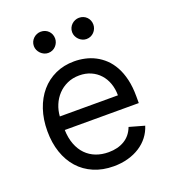

<svg xmlns="http://www.w3.org/2000/svg" viewBox="-138 -852 858 965"><g transform="rotate(-20 291.0 -369.5)"><path d="M305.4 11.4Q246.4 11.4 199.2 -8.9Q152 -29.1 119.1 -65.9Q86.3 -102.6 68.7 -154.1Q51.1 -205.6 51.1 -268.5Q51.1 -331.3 68.7 -383.5Q86.3 -435.7 118.6 -473.4Q150.9 -511 196.2 -531.8Q241.5 -552.6 296.9 -552.6Q325.3 -552.6 353.7 -546.5Q382.1 -540.5 408.2 -527Q434.3 -513.5 456.7 -492.4Q479 -471.2 495.7 -440.9Q512.4 -410.5 521.8 -370.6Q531.2 -330.6 531.2 -279.8V-244.3H135.3Q136.7 -200.6 149.7 -166.9Q162.6 -133.2 185 -110.3Q207.4 -87.4 237.9 -75.6Q268.5 -63.9 305.4 -63.9Q354.8 -63.9 390.3 -85.2Q425.8 -106.5 441.8 -149.1L522.7 -126.4Q513.1 -95.5 493.6 -70.1Q474.1 -44.7 446 -26.6Q418 -8.5 382.5 1.4Q346.9 11.4 305.4 11.4ZM446 -316.8Q446 -351.6 435.5 -380.9Q425.1 -410.2 405.5 -431.6Q386 -453.1 358.5 -465.2Q331 -477.3 296.9 -477.3Q261 -477.3 232.1 -464.1Q203.1 -451 182.4 -428.8Q161.6 -406.6 149.5 -377.7Q137.4 -348.7 135.3 -316.8ZM190.3 -636.4Q179.3 -636.4 169 -641Q158.7 -645.6 150.7 -653.6Q142.8 -661.6 138.1 -671.9Q133.5 -682.2 133.5 -693.2Q133.5 -705.6 138.1 -715.9Q142.8 -726.2 150.7 -733.8Q158.7 -741.5 169 -745.7Q179.3 -750 190.3 -750Q202.8 -750 213.1 -745.7Q223.4 -741.5 231 -733.8Q238.6 -726.2 242.9 -715.9Q247.2 -705.6 247.2 -693.2Q247.2 -682.2 242.9 -671.9Q238.6 -661.6 231 -653.6Q223.4 -645.6 213.1 -641Q202.8 -636.4 190.3 -636.4ZM394.9 -636.4Q383.9 -636.4 373.6 -641Q363.3 -645.6 355.3 -653.6Q347.3 -661.6 342.7 -671.9Q338.1 -682.2 338.1 -693.2Q338.1 -705.6 342.7 -715.9Q347.3 -726.2 355.3 -733.8Q363.3 -741.5 373.6 -745.7Q383.9 -750 394.9 -750Q407.3 -750 417.6 -745.7Q427.9 -741.5 435.5 -733.8Q443.2 -726.2 447.4 -715.9Q451.7 -705.6 451.7 -693.2Q451.7 -682.2 447.4 -671.9Q443.2 -661.6 435.5 -653.6Q427.9 -645.6 417.6 -641Q407.3 -636.4 394.9 -636.4Z"/></g></svg>

Font: Interop
Style: Regular
Weight: 400
Designer: Rasmus Andersson, Google, Jang Haemin
Foundry: jhaemin
Version: Version 1.008